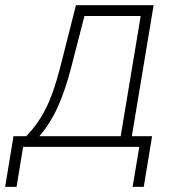

<svg xmlns="http://www.w3.org/2000/svg" viewBox="-95 -566 656 740"><path d="M-75.2 154.3 -43 -41H5.9Q50.3 -85.9 81.1 -146.7Q111.8 -207.5 136.7 -305.2L197.8 -545.9H497.1L413.1 -41H491.2L459 154.3H416L441.9 0H-5.9L-31.2 154.3ZM56.6 -41H370.1L447.3 -504.4H230.5L179.2 -305.2Q156.7 -218.3 127.9 -154.3Q99.1 -90.3 56.6 -41Z"/></svg>

Font: Inter Display ExtraLight
Style: Italic
Weight: 200
Italic angle: -9.39999°
Designer: Rasmus Andersson
Foundry: rsms
Version: Version 4.000;git-a52131595